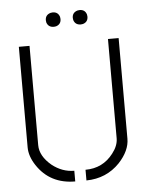

<svg xmlns="http://www.w3.org/2000/svg" viewBox="-48 -656 535 700"><g transform="rotate(-5 219.5 -305.5)"><path d="M143.6 -589.8Q143.6 -609.4 163.1 -615.2Q168 -616.2 170.9 -616.2Q190.4 -616.2 196.3 -597.7Q197.3 -593.8 197.3 -589.8Q197.3 -570.3 178.7 -564.5Q174.8 -563.5 170.9 -563.5Q150.4 -563.5 144.5 -582Q143.6 -586.9 143.6 -589.8ZM242.2 -589.8Q242.2 -609.4 261.7 -615.2Q266.6 -616.2 269.5 -616.2Q289.1 -616.2 294.9 -597.7Q295.9 -593.8 295.9 -589.8Q295.9 -570.3 277.3 -564.5Q273.4 -563.5 269.5 -563.5Q249 -563.5 243.2 -582Q242.2 -586.9 242.2 -589.8ZM37.1 -133.8V-502H76.2V-138.7Q76.2 -98.6 118.2 -63.5Q155.3 -34.2 199.2 -34.2V4.9Q107.4 4.9 59.6 -67.4Q37.1 -101.6 37.1 -133.8ZM240.2 4.9V-34.2Q303.7 -34.2 341.8 -84Q363.3 -111.3 363.3 -138.7V-502H402.3V-133.8Q402.3 -89.8 362.3 -46.9Q313.5 3.9 240.2 4.9Z"/></g></svg>

Font: Post No Bills Colombo Light
Style: Regular
Weight: 300
Designer: Kosala Senevirathne, Siva Puranthara, Lasantha Premarathna, Tharique Azeez
Foundry: Mooniak
Version: Version 1.220 ; ttfautohint (v1.6)